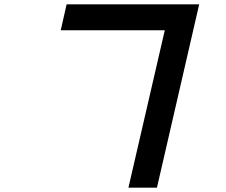

<svg xmlns="http://www.w3.org/2000/svg" viewBox="-20 -807 1040 882"><path d="M259 -668 286 -787H895L701 55H570L737 -668Z"/></svg>

Font: KaiGen Gothic CN Bold
Style: Bold
Weight: 700
Designer: Ryoko NISHIZUKA  (kana & ideographs); Paul D. Hunt (Latin, Greek & Cyrillic); Wenlong ZHANG  (bopomofo); Sandoll Communi
Foundry: Adobe Systems Incorporated
Version: Version 1.002.20150501